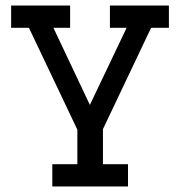

<svg xmlns="http://www.w3.org/2000/svg" viewBox="-20 -670 647 690"><path d="M440 0H168V-80H258V-204L84 -570H20V-650H232V-570H172L303 -293L435 -570H375V-650H587V-570H523L350 -206V-80H440Z"/></svg>

Font: Graduate
Style: Regular
Weight: 400
Version: Version 1.001